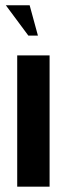

<svg xmlns="http://www.w3.org/2000/svg" viewBox="-20 -704 252 724"><path d="M123 -569.8H86.9L2 -684.1H91.8ZM44.9 -495.1H167V0H44.9Z"/></svg>

Font: Moniqa Black Paragraph
Style: Regular
Weight: 900
Designer: Rajesh Rajput
Foundry: Rajesh Rajput
Version: Version 1.000